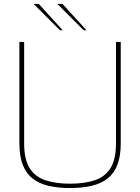

<svg xmlns="http://www.w3.org/2000/svg" viewBox="-20 -944 708 970"><path d="M334 6Q272 6 224 -5.5Q176 -17 143.5 -43Q111 -69 94.5 -112.5Q78 -156 78 -220V-732H102V-220Q102 -139 129.5 -95Q157 -51 209 -33.5Q261 -16 334 -16Q407 -16 459 -33.5Q511 -51 538.5 -95Q566 -139 566 -220V-732H590V-220Q590 -156 573.5 -112.5Q557 -69 524.5 -43Q492 -17 444 -5.5Q396 6 334 6ZM403 -791 270 -924H296L417 -791ZM283 -791 150 -924H176L297 -791Z"/></svg>

Font: Exo Thin Thin
Style: Regular
Weight: 250
Version: Version 2.000